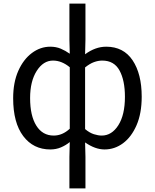

<svg xmlns="http://www.w3.org/2000/svg" viewBox="-20 -816 860 1065"><path d="M365 229V54L367 -28Q345 -10 318 1.5Q291 13 259 13Q165 13 109 -61Q53 -135 53 -271Q53 -359 81.5 -423Q110 -487 157 -522Q204 -557 259 -557Q291 -557 317 -546Q343 -535 367 -518L365 -597V-796H454V-597L452 -515Q509 -557 569 -557Q665 -557 715.5 -481.5Q766 -406 766 -280Q766 -187 737.5 -121.5Q709 -56 662.5 -21.5Q616 13 560 13Q508 13 452 -26L454 54V229ZM278 -64Q326 -64 367 -102V-443Q322 -480 274 -480Q220 -480 183.5 -422.5Q147 -365 147 -272Q147 -174 181.5 -119Q216 -64 278 -64ZM544 -64Q600 -64 636.5 -121.5Q673 -179 673 -279Q673 -370 643 -425Q613 -480 547 -480Q525 -480 501.5 -471.5Q478 -463 452 -442V-100Q477 -79 501 -71.5Q525 -64 544 -64Z"/></svg>

Font: Gothic Nguyen
Style: Regular
Weight: 400
Designer: MORI Takayuki
Version: Version 1.220;July 21, 2023;FontCreator 14.0.0.2814 64-bit